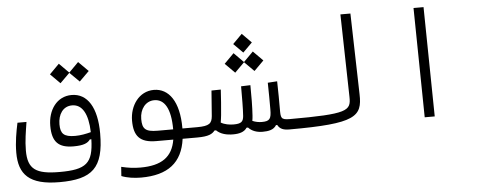

<svg xmlns="http://www.w3.org/2000/svg" viewBox="-56 -841 3042 1212"><g transform="rotate(-5 1465.0 -234.5)"><path d="M277.8 207C484.4 207 559.1 141.6 559.1 -77.1C559.1 -240.2 501.5 -334.5 400.4 -334.5C305.7 -334.5 249.5 -251 249.5 -152.3C249.5 -49.8 290 -10.3 384.8 -10.3C450.7 -10.3 476.1 -23.9 490.7 -44.9L500.5 -45.4C498.5 30.8 486.3 78.1 453.6 106C420.4 134.3 367.2 143.1 283.7 143.1C133.3 143.1 82.5 108.4 82.5 -9.8C82.5 -72.8 92.8 -129.4 102.1 -189.9H44.9C32.7 -132.3 21 -69.3 21 -1.5C21 135.3 84.5 207 277.8 207ZM501 -90.3C469.2 -82 435.5 -75.2 400.9 -75.2C328.6 -75.2 308.1 -97.7 308.1 -156.7C308.1 -218.8 339.4 -269 397.9 -269C461.4 -269 497.6 -207.5 501 -90.3ZM459.5 -414.6 521.5 -476.1 459.5 -538.1 398.4 -476.6 337.4 -538.1 275.9 -476.1 337.4 -414.6 398.4 -475.1Z M792.5 223.1C962.9 223.1 1054.7 151.4 1074.7 2H1164.6C1200.2 2 1214.4 -4.4 1214.4 -31.2C1214.4 -56.2 1206.1 -63 1171.9 -63H1079.1C1079.1 -64 1079.1 -65.4 1079.1 -66.4C1079.1 -233.9 1015.1 -321.3 920.4 -321.3C825.2 -321.3 766.6 -233.4 766.6 -139.6C766.6 -43 803.2 2 907.7 2H1015.6C997.6 110.8 928.2 159.7 793.9 159.7C751.5 159.7 716.3 154.8 672.9 144.5L668.9 202.6C704.1 216.8 750 223.1 792.5 223.1ZM1020.5 -62.5C993.7 -62.5 968.3 -62.5 946.8 -62.5C938 -62.5 929.7 -62.5 922.4 -62.5C844.2 -62.5 825.2 -82.5 825.2 -145C825.2 -207.5 862.3 -256.3 917.5 -256.3C982.4 -256.3 1020.5 -193.4 1020.5 -62.5Z M1395 2C1433.1 2 1465.8 -5.9 1482.9 -32.7H1492.2C1513.7 -9.3 1545.4 2 1582 2C1618.7 2 1652.3 -3.9 1669.4 -32.7H1677.2C1691.9 -5.4 1716.3 2 1752 2C1775.4 2 1791 -4.9 1791 -34.2C1791 -52.2 1782.7 -63 1757.8 -63C1702.6 -63 1702.6 -76.2 1702.6 -131.8V-133.3C1702.6 -182.6 1702.6 -239.3 1700.7 -307.6L1641.1 -303.7C1642.6 -236.8 1642.6 -187.5 1642.6 -134.8C1642.6 -75.2 1632.8 -60.1 1582.5 -60.1C1564 -60.1 1543 -63.5 1522.9 -72.3C1524.9 -83.5 1526.4 -94.7 1526.9 -105C1530.8 -157.7 1531.2 -232.9 1530.3 -297.9L1471.2 -295.9C1471.2 -228 1471.2 -152.8 1467.8 -107.9C1464.8 -71.8 1451.2 -60.1 1403.3 -60.1C1377 -60.1 1346.2 -65.4 1323.2 -79.1C1325.7 -92.3 1327.6 -107.9 1329.6 -125C1335 -179.7 1338.4 -229 1341.8 -286.6L1282.7 -285.6C1278.8 -225.6 1275.4 -180.7 1270.5 -124C1266.1 -79.1 1250.5 -63 1171.9 -63L1167 2C1240.7 2 1263.7 -12.2 1279.8 -32.7H1289.6C1315.9 -7.3 1353 2 1395 2ZM1564 -384.8 1625.5 -446.3 1564 -508.3 1502.9 -446.8 1441.9 -508.3 1380.4 -446.3 1441.9 -384.8 1502.9 -445.8ZM1503.9 -506.8 1563 -565.9 1503.9 -625.5 1444.8 -565.9Z M1752 2C2172.4 2 2215.8 -39.1 2211.9 -180.7L2198.7 -693.4H2135.3L2147 -169.4C2148.9 -81.1 2126 -63 1757.8 -63C1738.3 -63 1724.6 -56.2 1724.6 -31.2C1724.6 -8.8 1732.9 2 1752 2Z M2608.9 0H2672.4L2662.1 -693.4H2598.6Z"/></g></svg>

Font: Cascadia Code Light
Style: Regular
Weight: 300
Monospace: yes
Designer: Aaron Bell
Foundry: Saja Typeworks
Version: Version 2404.023